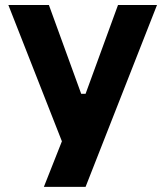

<svg xmlns="http://www.w3.org/2000/svg" viewBox="-20 -526 642 746"><path d="M590 -506.5H438.5L312.5 -161.5H295.5L170 -506.5H12.5L220.5 23L150.5 200H312.5Z"/></svg>

Font: MCL Standard Bold
Style: Regular
Weight: 700
Designer: Květoslav Bartoš
Foundry: Florian Karsten
Version: Version 1.001;Glyphs 3.2.3 (3260)